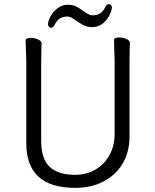

<svg xmlns="http://www.w3.org/2000/svg" viewBox="-20 -890 750 928"><path d="M425 -759Q403 -759 386.5 -767Q370 -775 348 -790Q335 -800 325.5 -805Q316 -810 306 -810Q284 -810 269 -800.5Q254 -791 243 -768Q237 -756 227 -756Q221 -756 216.5 -760.5Q212 -765 212 -773Q212 -788 224 -810.5Q236 -833 258 -850Q280 -867 308 -867Q331 -867 347.5 -859Q364 -851 384 -836Q386 -834 395.5 -828Q405 -822 412.5 -819Q420 -816 427 -816Q449 -816 464 -825.5Q479 -835 490 -858Q496 -870 506 -870Q512 -870 516.5 -865.5Q521 -861 521 -853Q521 -849 520 -846Q512 -811 486.5 -785Q461 -759 425 -759ZM532 -658 531 -697Q531 -703 538 -706Q545 -709 556 -709Q574 -709 591 -701.5Q608 -694 608 -682Q608 -666 607 -654L606 -594V-230Q606 -156 573 -100Q540 -44 480.5 -13Q421 18 343 18Q107 18 107 -198V-586Q107 -613 105 -655L104 -695Q104 -701 111 -704Q118 -707 129 -707Q147 -707 164 -699.5Q181 -692 181 -680Q181 -662 180 -649L179 -584V-210Q179 -122 220 -83.5Q261 -45 343 -45Q398 -45 441.5 -70.5Q485 -96 509.5 -141Q534 -186 534 -242V-595Z"/></svg>

Font: Iansui
Style: Regular
Weight: 400
Designer: But Ko / Fontworks Inc.
Foundry: zi-hi.com / Fontworks Inc.
Version: Version 1.002